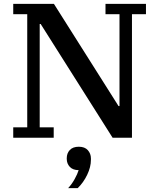

<svg xmlns="http://www.w3.org/2000/svg" viewBox="-20 -718 824 1001"><path d="M49 -54H122V-644H49V-698H261L598 -165H603V-644H530V-698H741V-644H668V0H567L192 -593H187V-54H260V0H49ZM335 263Q354 243 369 216Q384 189 390 169Q360 169 344 152Q328 135 328 110V107Q328 81 344 64Q360 47 391 47Q422 47 438 65Q454 83 454 108V115Q454 153 434.5 193.5Q415 234 385 263H335Z"/></svg>

Font: IBM Plex Serif Medium
Style: Regular
Weight: 500
Designer: Mike Abbink, Paul van der Laan, Pieter van Rosmalen
Foundry: Bold Monday
Version: Version 2.5